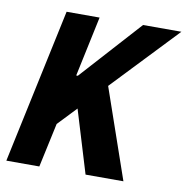

<svg xmlns="http://www.w3.org/2000/svg" viewBox="-76 -741 792 814"><g transform="rotate(10 320.0 -333.5)"><path d="M146 0H4L146 -666H288L233 -407H240L475 -667H640L374 -387L508 0H345L263 -270L187 -190Z"/></g></svg>

Font: Epunda Sans
Style: Bold Italic
Weight: 700
Italic angle: -12.0243°
Designer: Simon Atzbach
Foundry: typofactur
Version: Version 2.204; ttfautohint (v1.8.4.7-5d5b)